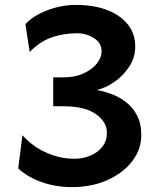

<svg xmlns="http://www.w3.org/2000/svg" viewBox="-20 -745 645 777"><path d="M195.3 -432.1H239.3Q283.7 -432.1 317.9 -447.8Q352.1 -463.4 371.6 -487.5Q391.1 -511.7 391.1 -538.1Q391.1 -571.3 360.1 -590.8Q329.1 -610.4 293 -610.4Q236.8 -610.4 189.2 -593.8Q141.6 -577.1 100.1 -534.7L83 -647Q112.3 -680.2 169.7 -702.6Q227.1 -725.1 288.1 -725.1Q358.4 -725.1 412.4 -704.8Q466.3 -684.6 496.8 -646.7Q527.3 -608.9 527.3 -556.6Q527.3 -512.2 502.7 -474.9Q478 -437.5 441.9 -412.8Q405.8 -388.2 371.1 -380.9Q397 -376.5 428.2 -365.5Q459.5 -354.5 487.5 -333.7Q515.6 -313 533.7 -279.8Q551.8 -246.6 551.8 -197.8Q551.8 -140.6 515.1 -92.8Q478.5 -44.9 415 -16.4Q351.6 12.2 271 12.2Q206.1 12.2 149.2 -7.8Q92.3 -27.8 53.7 -63.5L70.8 -197.8Q110.8 -152.8 166.5 -127.7Q222.2 -102.5 280.8 -102.5Q315.9 -102.5 345.9 -115.2Q376 -127.9 394.3 -151.4Q412.6 -174.8 412.6 -207.5Q412.6 -252.4 367.4 -283.7Q322.3 -314.9 239.3 -314.9H195.3Z"/></svg>

Font: Andika
Style: Bold
Weight: 700
Designer: Victor Gaultney, Annie Olsen, Julie Remington, Don Collingsworth, Eric Hays, Becca Hirsbrunner
Foundry: SIL International
Version: Version 6.101